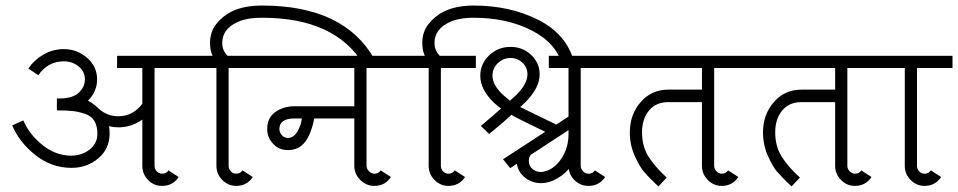

<svg xmlns="http://www.w3.org/2000/svg" viewBox="-20 -664 3453 692"><path d="M375 -182Q375 -128 334.5 -93.5Q294 -59 237 -59Q167 -59 109 -104Q51 -149 24 -212L64 -230Q86 -179 133.5 -141Q181 -103 237 -103Q275 -103 303 -125Q331 -147 331 -182Q331 -210 320 -228Q309 -246 287 -253.5Q265 -261 244.5 -263.5Q224 -266 193 -266H185V-309H193Q241 -309 263.5 -329.5Q286 -350 286 -378Q286 -406 263.5 -424.5Q241 -443 210 -443Q153 -443 118 -393L82 -417Q102 -447 136 -467Q170 -487 210 -487Q258 -487 294 -455.5Q330 -424 330 -378Q330 -334 297 -301Q316 -292 334 -274Q365 -245 406 -245Q459 -245 493 -290V-419H402V-463H665V-419H537V-66Q537 -55 545 -46.5Q553 -38 564 -38Q580 -38 587 -50L624 -26Q603 6 564 6Q534 6 513.5 -15.5Q493 -37 493 -66V-233Q454 -205 406 -205Q393 -205 373 -209Q375 -202 375 -182Z M800 -463H930V-419H804V-66Q804 -55 812 -46.5Q820 -38 831 -38Q846 -38 854 -50L891 -26Q870 6 831 6Q802 6 781 -15.5Q760 -37 760 -66V-419H632V-463H746Q737 -483 737 -509Q737 -549 759.5 -577.5Q782 -606 814 -622Q858 -644 925 -644Q1221 -644 1330 -450L1290 -432Q1188 -600 925 -600Q866 -600 833 -583Q781 -558 781 -509Q781 -482 800 -463Z M1068 -237H1041Q987 -237 987 -199Q987 -186 996 -176.5Q1005 -167 1018 -167Q1043 -167 1058 -202Q1065 -216 1068 -237ZM1329 6Q1300 6 1278.5 -15.5Q1257 -37 1257 -66V-237H1112Q1109 -214 1098 -186Q1074 -123 1018 -123Q986 -123 964.5 -145.5Q943 -168 943 -199Q943 -239 972 -260Q1001 -281 1041 -281H1257V-419H899V-463H1429V-419H1301V-66Q1301 -56 1310 -47Q1319 -38 1329 -38Q1345 -38 1352 -50L1389 -26Q1368 6 1329 6Z M1565 -463H1695V-419H1569V-66Q1569 -55 1577 -46.5Q1585 -38 1596 -38Q1611 -38 1619 -50L1656 -26Q1635 6 1596 6Q1567 6 1546 -15.5Q1525 -37 1525 -66V-419H1397V-463H1511Q1502 -483 1502 -509Q1502 -549 1524.5 -577.5Q1547 -606 1579 -622Q1623 -644 1687 -644Q1817 -644 1919 -593Q2021 -542 2049 -442L2007 -430Q1984 -510 1895 -555Q1806 -600 1687 -600Q1632 -600 1598 -583Q1546 -558 1546 -509Q1546 -482 1565 -463Z M2029 -195 1893 -106Q1886 -98 1886 -84Q1886 -66 1899 -55Q1912 -44 1930 -44Q1939 -44 1955 -50Q1986 -63 2007.5 -99Q2029 -135 2029 -180ZM1818 -301Q1834 -315 1841 -322Q1881 -362 1881 -396Q1881 -421 1863 -438Q1845 -455 1820 -455Q1794 -455 1774.5 -436.5Q1755 -418 1755 -391Q1755 -358 1793 -322Q1814 -304 1818 -301ZM2201 -463V-419H2073V-180V-66Q2073 -55 2081.5 -46.5Q2090 -38 2101 -38Q2117 -38 2124 -50L2161 -26Q2140 6 2101 6Q2074 6 2054 -11.5Q2034 -29 2030 -55Q2008 -29 1973 -13Q1952 -4 1930 -4Q1897 -4 1872 -24Q1847 -44 1843 -74L1819 -58L1793 -90L1945 -189L1867 -227Q1837 -242 1823 -250Q1793 -223 1792 -222L1743 -181L1713 -210L1761 -251Q1765 -254 1773.5 -262Q1782 -270 1786 -273Q1777 -279 1761 -293Q1711 -341 1711 -391Q1711 -434 1743 -464.5Q1775 -495 1820 -495Q1864 -495 1894.5 -466Q1925 -437 1925 -396Q1925 -347 1873 -295Q1870 -292 1864 -286.5Q1858 -281 1855 -278Q1860 -275 1871.5 -270Q1883 -265 1888 -262L1985 -215L2029 -244V-419H1958V-463Z M2581 6Q2552 6 2531 -15.5Q2510 -37 2510 -66V-296H2389Q2344 -296 2319 -265.5Q2294 -235 2294 -187Q2294 -137 2317 -100Q2341 -62 2383 -24L2353 8Q2320 -23 2302.5 -43Q2285 -63 2267.5 -102.5Q2250 -142 2250 -187Q2250 -251 2289 -296Q2328 -341 2389 -341H2510V-419H2169V-463H2682V-419H2554V-66Q2554 -55 2562.5 -46.5Q2571 -38 2581 -38Q2597 -38 2604 -50L2641 -26Q2620 6 2581 6Z M3061 6Q3032 6 3011 -15.5Q2990 -37 2990 -66V-296H2869Q2824 -296 2799 -265.5Q2774 -235 2774 -187Q2774 -137 2797 -100Q2821 -62 2863 -24L2833 8Q2800 -23 2782.5 -43Q2765 -63 2747.5 -102.5Q2730 -142 2730 -187Q2730 -251 2769 -296Q2808 -341 2869 -341H2990V-419H2649V-463H3162V-419H3034V-66Q3034 -55 3042.5 -46.5Q3051 -38 3061 -38Q3077 -38 3084 -50L3121 -26Q3100 6 3061 6Z M3413 -463V-419H3285V-66Q3285 -55 3293 -46.5Q3301 -38 3312 -38Q3327 -38 3335 -50L3372 -26Q3351 6 3312 6Q3283 6 3262 -15.5Q3241 -37 3241 -66V-419H3129V-463Z"/></svg>

Font: Bhavuka
Style: Regular
Weight: 400
Version: 2.94.0; ttfautohint (v1.2) -l 7 -r 28 -G 50 -x 13 -D deva -f